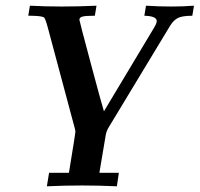

<svg xmlns="http://www.w3.org/2000/svg" viewBox="-20 -465 707 680"><path d="M80.1 -409.2 85.9 -444.8Q142.1 -441.9 198.2 -441.9Q259.3 -441.9 321.8 -444.8L315.9 -409.2H311Q281.2 -409.2 271.2 -406Q261.2 -402.8 261.2 -395Q261.2 -391.1 301.5 -240.5Q341.8 -89.8 348.1 -70.8L522 -360.8Q535.2 -381.8 535.2 -390.1Q535.2 -408.2 491.2 -409.2L497.1 -444.8Q542 -441.9 587.9 -441.9Q627.9 -441.9 667 -444.8L661.1 -409.2Q625 -409.2 609.6 -401.1Q594.2 -393.1 582 -373L366.2 -16.1Q357.4 -2 354.7 12Q352.1 25.9 332 147H400.9L394 194.8Q332 191.9 270 191.9Q208 191.9 146 194.8L153.8 147H224.1Q247.1 7.8 247.1 0Q247.1 -3.9 238.8 -33.2L149.9 -365.2Q141.1 -398.4 136.2 -402.8Q129.4 -408.7 89.8 -409.2Z"/></svg>

Font: CMU Serif Extra
Style: BoldSlanted
Weight: 700
Italic angle: -9.46001°
Version: Version 0.7.0